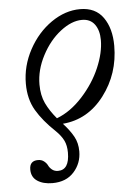

<svg xmlns="http://www.w3.org/2000/svg" viewBox="-47 -453 474 673"><g transform="rotate(-5 190.0 -116.5)"><path d="M110.8 183.1Q78.1 183.1 57.6 169.4Q37.1 155.8 37.1 128.9Q37.1 98.1 66.9 98.1Q79.6 98.1 88.1 105Q96.7 111.8 100.6 120.1Q104.5 128.4 113 135.3Q121.6 142.1 133.8 142.1Q173.8 142.1 173.8 81.1Q173.8 56.2 165.3 38.6Q156.7 21 138.2 2.9Q94.7 -38.1 71.3 -77.9Q47.9 -117.7 47.9 -171.9Q47.9 -234.4 78.6 -291.3Q109.4 -348.1 158.4 -382.1Q207.5 -416 259.8 -416Q314 -416 341.1 -377.4Q368.2 -338.9 368.2 -277.8Q368.2 -179.2 310.8 -103.8Q253.4 -28.3 165 -21Q189 5.4 201.4 28.1Q213.9 50.8 213.9 80.1Q213.9 122.1 186.5 152.6Q159.2 183.1 110.8 183.1ZM95.2 -165Q95.2 -127 108.6 -98.6Q122.1 -70.3 146 -42Q194.8 -60.5 236.6 -106.4Q278.3 -152.3 300.8 -204.8Q323.2 -257.3 323.2 -301.8Q323.2 -335.9 307.9 -356.9Q292.5 -377.9 263.2 -377.9Q226.6 -377.9 187.3 -347.4Q147.9 -316.9 121.6 -266.6Q95.2 -216.3 95.2 -165Z"/></g></svg>

Font: Junicode SmCond Light
Style: Italic
Weight: 300
Width: 4
Italic angle: -11°
Designer: Peter S. Baker
Version: Version 2.206